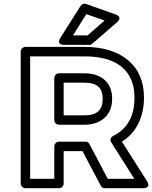

<svg xmlns="http://www.w3.org/2000/svg" viewBox="-20 -974 807 1019"><path d="M89.8 0V-700.2Q89.8 -710.9 97.9 -718Q106 -725.1 115.2 -725.1H428.2Q575.2 -725.1 659.7 -654.3Q744.1 -583.5 744.1 -456.1Q744.1 -377.9 714.1 -317.9Q684.1 -257.8 627 -222.2L759.8 -13.2Q760.7 -11.7 762.2 -9Q763.7 -6.3 765.9 0.2Q768.1 6.8 767.1 11.7Q766.1 16.6 759 20.8Q752 24.9 738.8 24.9H537.1Q522.5 24.9 515.1 12.2L418 -171.9H317.9V0Q317.9 10.7 310.1 17.8Q302.2 24.9 293 24.9H115.2Q104.5 24.9 97.2 17.1Q89.8 9.3 89.8 0ZM140.1 -24.9H268.1V-196.8Q268.1 -206.1 275.1 -214.1Q282.2 -222.2 293 -222.2H433.1Q448.2 -222.2 455.1 -209L551.8 -24.9H692.9L570.8 -217.8Q564.9 -226.1 566.7 -233.6Q568.4 -241.2 572 -245.6Q575.7 -250 581.1 -252.9Q693.8 -308.6 693.8 -456.1Q693.8 -562 626.5 -618.4Q559.1 -674.8 428.2 -674.8H140.1ZM268.1 -336.9V-560.1Q268.1 -569.3 275.1 -577.1Q282.2 -585 293 -585H428.2Q495.1 -585 535.2 -549.8Q575.2 -514.6 575.2 -450.2Q575.2 -385.3 534.9 -348.6Q494.6 -312 428.2 -312H293Q283.7 -312 275.9 -319.1Q268.1 -326.2 268.1 -336.9ZM300.8 -773.9 407.2 -941.9Q411.6 -949.2 420.2 -952.6Q428.7 -956.1 436 -953.1L591.8 -897.9Q593.8 -897.5 596.4 -896.5Q599.1 -895.5 604.7 -891.6Q610.4 -887.7 612.8 -883.3Q615.2 -878.9 612.5 -871.3Q609.9 -863.8 600.1 -855L470.2 -742.2Q462.4 -735.8 454.1 -735.8H321.8Q319.8 -735.8 316.9 -735.8Q314 -735.8 307.1 -737.5Q300.3 -739.3 296.6 -742.7Q293 -746.1 293.2 -754.2Q293.5 -762.2 300.8 -773.9ZM317.9 -361.8H428.2Q478 -361.8 501.5 -383.3Q524.9 -404.8 524.9 -450.2Q524.9 -494.1 501.5 -514.6Q478 -535.2 428.2 -535.2H317.9ZM367.2 -786.1H444.8L535.2 -865.2L438 -898.9Z"/></svg>

Font: Trueno Bold Outline
Style: Regular
Weight: 700
Width: 6
Designer: Julieta Ulanovsky
Foundry: Julieta Ulanovsky
Version: Version 3.001b | FøM Fix